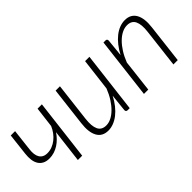

<svg xmlns="http://www.w3.org/2000/svg" viewBox="9 -986 1474 1474"><g transform="rotate(-45 746.0 -249.0)"><path d="M69 -497.5H116L95.5 -319Q92.5 -294 95 -272.8Q97.5 -251.5 106.5 -235.8Q115.5 -220 131.5 -211Q147.5 -202 172 -202Q199.5 -202 224.8 -211.8Q250 -221.5 271.8 -238.8Q293.5 -256 310.8 -279.2Q328 -302.5 339.5 -329.5L360 -497.5H407L347 0H300L332.5 -269.5Q317.5 -247 298.5 -227.5Q279.5 -208 256.8 -193.2Q234 -178.5 208.2 -170.2Q182.5 -162 154.5 -162Q122 -162 99.8 -173.8Q77.5 -185.5 64.8 -206.5Q52 -227.5 48.2 -256.2Q44.5 -285 48.5 -319Z M603 -497.5 565.5 -181Q557 -109.5 575 -71.2Q593 -33 642.5 -33Q670 -33 698 -47Q726 -61 752.5 -87.2Q779 -113.5 802.5 -150.2Q826 -187 844 -233L876 -497.5H923L863 0H841Q831.5 0 827.2 -5Q823 -10 823 -18.5L838 -160Q817.5 -120.5 792.8 -89.5Q768 -58.5 740.8 -37.2Q713.5 -16 684.5 -4.8Q655.5 6.5 626.5 6.5Q562.5 6.5 535 -42.8Q507.5 -92 518.5 -181L556 -497.5Z M1017.5 0 1077 -499H1098.5Q1116 -499 1116 -481L1101.5 -337.5Q1122 -377 1146.8 -408.2Q1171.5 -439.5 1198.8 -461Q1226 -482.5 1255.2 -493.8Q1284.5 -505 1314 -505Q1346 -505 1368.8 -492.5Q1391.5 -480 1405.2 -456Q1419 -432 1423.2 -397.2Q1427.5 -362.5 1422 -318L1384.5 0H1337.5L1375 -318Q1383.5 -389 1365.5 -427Q1347.5 -465 1298 -465Q1270 -465 1241.5 -450.8Q1213 -436.5 1186.5 -410.2Q1160 -384 1136.5 -346.8Q1113 -309.5 1095 -263L1064.5 0Z"/></g></svg>

Font: Lato Light
Style: Italic
Weight: 300
Italic angle: -7°
Designer: Lukasz Dziedzic
Foundry: tyPoland Lukasz Dziedzic
Version: Version 2.007; 2014-02-27